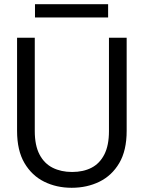

<svg xmlns="http://www.w3.org/2000/svg" viewBox="-20 -879 682 911"><path d="M320 12Q248 12 189.5 -17Q131 -46 96 -105.5Q61 -165 61 -258V-700H145V-257Q145 -189 167.5 -146Q190 -103 230 -83Q270 -63 322 -63Q375 -63 414 -83Q453 -103 475 -146Q497 -189 497 -257V-700H581V-258Q581 -165 546 -105.5Q511 -46 452 -17Q393 12 320 12ZM146 -796V-859H493V-796Z"/></svg>

Font: DM Sans 28pt
Style: Regular
Weight: 400
Version: Version 4.004;gftools[0.9.30]